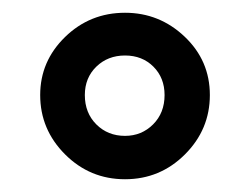

<svg xmlns="http://www.w3.org/2000/svg" viewBox="-20 -723 392 301"><path d="M176 -703Q230 -703 269.5 -665.5Q309 -628 309 -574Q309 -520 270 -481Q231 -442 176 -442Q121 -442 82 -481Q43 -520 43 -574Q43 -627 82 -665Q121 -703 176 -703ZM113 -574Q113 -546 131 -528Q149 -510 176 -510Q202 -510 220 -528Q238 -546 238 -574Q238 -601 220.5 -618.5Q203 -636 176 -636Q149 -636 131 -618.5Q113 -601 113 -574Z"/></svg>

Font: Exo 2.0 Semi Bold
Style: Regular
Weight: 600
Designer: Natanael Gama
Version: Version 1.001;PS 001.001;hotconv 1.0.70;makeotf.lib2.5.58329